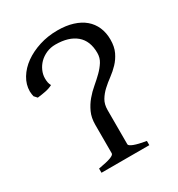

<svg xmlns="http://www.w3.org/2000/svg" viewBox="-154 -731 771 832"><g transform="rotate(-30 232.0 -315.0)"><path d="M112.3 0V-21Q154.8 -28.3 173.8 -35.4Q192.9 -42.5 192.9 -50.8V-193.4Q192.9 -228.5 205.1 -255.1Q217.3 -281.7 235.4 -303.2Q253.4 -324.7 274.7 -342.5Q295.9 -360.4 314 -378.2Q332 -396 344.2 -415.3Q356.4 -434.6 356.4 -459Q356.4 -519.5 319.6 -550.3Q282.7 -581.1 216.8 -581.1Q191.9 -581.1 171.1 -571.8Q150.4 -562.5 135.7 -547.9Q121.1 -533.2 112.8 -514.4Q104.5 -495.6 104.5 -476.6Q104.5 -465.3 106.2 -456.3Q107.9 -447.3 112.8 -438.5Q97.2 -430.2 77.6 -426.3Q58.1 -422.4 36.1 -419.9L22.9 -434.6Q22 -438.5 20.8 -445.8Q19.5 -453.1 19.5 -460.4Q19.5 -494.6 38.3 -525.6Q57.1 -556.6 89.1 -579.6Q121.1 -602.5 163.8 -616.2Q206.5 -629.9 254.9 -629.9Q297.9 -629.9 331.5 -619.4Q365.2 -608.9 387.9 -589.6Q410.6 -570.3 422.6 -542.7Q434.6 -515.1 434.6 -481Q434.6 -444.8 422.4 -419.4Q410.2 -394 392.1 -375Q374 -356 352.8 -340.3Q331.5 -324.7 313.5 -308.1Q295.4 -291.5 283.2 -271.2Q271 -251 271 -222.2V-50.8Q271 -43.5 291.3 -35.6Q311.5 -27.8 351.6 -21V0Z"/></g></svg>

Font: Noto Serif Devanagari
Style: Regular
Weight: 400
Designer: Monotype Design Team
Foundry: Monotype Imaging Inc.
Version: Version 1.01